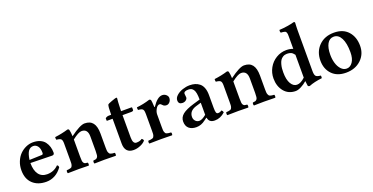

<svg xmlns="http://www.w3.org/2000/svg" viewBox="-27 -1383 4032 2077"><g transform="rotate(-20 1989.5 -344.0)"><path d="M158.2 -274.9 301.8 -279.8Q309.6 -279.8 313.2 -285.6Q316.9 -291.5 316.9 -298.8Q316.9 -351.6 296.6 -377.2Q276.4 -402.8 246.1 -402.8Q210.9 -402.8 189.5 -373.3Q168 -343.8 158.2 -274.9ZM416 -117.2Q431.2 -117.2 433.1 -90.8Q397.9 -41 351.1 -15.6Q304.2 9.8 251 9.8Q153.3 9.8 95.2 -44.9Q37.1 -99.6 37.1 -198.2Q37.1 -252 55.9 -298.3Q74.7 -344.7 105.5 -375.7Q136.2 -406.7 175.8 -424.3Q215.3 -441.9 256.8 -441.9Q303.2 -441.9 337.9 -426.8Q372.6 -411.6 392.1 -385.3Q411.6 -358.9 420.9 -327.9Q430.2 -296.9 430.2 -261.2Q430.2 -234.9 403.8 -234.9L155.8 -240.2Q155.8 -154.8 189.5 -109.4Q223.1 -64 286.1 -64Q364.3 -64 416 -117.2Z M977.5 -279.8V-122.1Q977.5 -101.1 978.5 -87.2Q979.5 -73.2 983.6 -63.2Q987.8 -53.2 991.9 -47.9Q996.1 -42.5 1005.9 -39.1Q1015.6 -35.6 1024.7 -34.4Q1033.7 -33.2 1050.8 -32.2Q1055.2 -27.8 1055.2 -15.1Q1055.2 -2.4 1050.8 2Q974.6 0 920.4 0Q881.8 0 805.7 2Q801.3 -2.4 801.3 -15.1Q801.3 -27.8 805.7 -32.2Q825.2 -34.2 834 -36.6Q842.8 -39.1 850.8 -47.9Q858.9 -56.6 861.3 -74Q863.8 -91.3 863.8 -122.1V-288.1Q863.8 -376 793.5 -376Q756.8 -376 684.6 -318.8V-122.1Q684.6 -90.3 686.5 -73.7Q688.5 -57.1 695.8 -47.9Q703.1 -38.6 711.7 -36.1Q720.2 -33.7 739.7 -32.2Q744.1 -27.8 744.1 -15.1Q744.1 -2.4 739.7 2Q661.6 0 627.4 0Q575.7 0 499.5 2Q495.1 -2.4 495.1 -15.1Q495.1 -27.8 499.5 -32.2Q517.6 -33.7 526.4 -34.9Q535.2 -36.1 544.9 -39.6Q554.7 -43 558.3 -48.1Q562 -53.2 565.7 -63.5Q569.3 -73.7 570.1 -87.2Q570.8 -100.6 570.8 -122.1V-315.9Q570.8 -351.6 558.8 -364.5Q546.9 -377.4 505.4 -380.9Q501 -398.9 503.4 -412.1Q583.5 -421.9 655.8 -443.8Q671.9 -443.8 674.8 -430.2Q681.6 -404.3 683.6 -356.9Q799.8 -442.9 851.6 -442.9Q915.5 -442.9 946.5 -402.8Q977.5 -362.8 977.5 -279.8Z M1129.4 -432.1H1155.3Q1155.3 -530.8 1165.5 -547.9Q1168.5 -553.2 1214.8 -570.1Q1261.2 -586.9 1269.5 -586.9Q1277.3 -586.9 1277.3 -578.1Q1272.9 -547.9 1270.5 -467.8L1269.5 -432.1H1387.2Q1395.5 -432.1 1395.5 -425.8V-398.9Q1395.5 -393.1 1387.9 -389.6Q1380.4 -386.2 1371.6 -386.2H1269.5V-129.9Q1269.5 -55.2 1310.5 -55.2Q1352.5 -55.2 1375.5 -74.2Q1392.6 -64 1393.6 -48.8Q1374 -23.9 1334.2 -7.1Q1294.4 9.8 1255.4 9.8Q1206.5 9.8 1180.9 -17.8Q1155.3 -45.4 1155.3 -100.1V-386.2H1092.3Q1087.4 -386.2 1087.4 -392.1V-417Q1106.4 -432.1 1129.4 -432.1Z M1624 -265.1V-120.1Q1624 -98.6 1624.8 -85.2Q1625.5 -71.8 1629.6 -61.5Q1633.8 -51.3 1637.5 -46.4Q1641.1 -41.5 1651.6 -37.8Q1662.1 -34.2 1671.1 -33.2Q1680.2 -32.2 1699.2 -30.8Q1703.6 -26.4 1703.6 -14.4Q1703.6 -2.4 1699.2 2Q1619.1 0 1567.9 0Q1518.1 0 1438 2Q1433.6 -2.4 1433.6 -14.4Q1433.6 -26.4 1438 -30.8Q1456.5 -32.2 1465.3 -33.2Q1474.1 -34.2 1484.4 -37.8Q1494.6 -41.5 1498.3 -46.4Q1502 -51.3 1505.9 -61.5Q1509.8 -71.8 1510.5 -85.2Q1511.2 -98.6 1511.2 -120.1V-311Q1511.2 -341.3 1506.1 -354.7Q1501 -368.2 1488.3 -373.8Q1475.6 -379.4 1446.3 -381.8Q1444.8 -386.7 1443.8 -397Q1442.9 -407.2 1444.3 -412.1Q1522 -419.9 1596.2 -443.8Q1612.3 -443.8 1616.2 -429.2Q1619.1 -420.9 1623 -352.1Q1623 -350.1 1625 -349.4Q1627 -348.6 1628.9 -351.1Q1689.9 -442.9 1745.1 -442.9Q1772 -442.9 1790.5 -425.8Q1809.1 -408.7 1809.1 -389.2Q1809.1 -362.3 1792.7 -343.3Q1776.4 -324.2 1754.9 -324.2Q1726.6 -324.2 1711.9 -342.8Q1698.2 -359.9 1685.1 -359.9Q1661.1 -359.9 1642.6 -327.6Q1624 -295.4 1624 -265.1Z M2110.8 -84V-223.1L2049.8 -205.1Q1968.8 -179.7 1968.8 -109.9Q1968.8 -82.5 1986.3 -63.2Q2003.9 -43.9 2031.7 -43.9Q2062.5 -43.9 2110.8 -84ZM2114.7 -48.8H2109.9L2083 -28.8Q2033.7 9.8 1978 9.8Q1923.8 9.8 1892.8 -17.1Q1861.8 -43.9 1861.8 -96.2Q1861.8 -144.5 1902.3 -177.5Q1942.9 -210.4 2035.6 -237.8L2110.8 -259.8Q2110.8 -302.7 2105.5 -331.5Q2100.1 -360.4 2089.1 -375.5Q2078.1 -390.6 2064.9 -396.7Q2051.8 -402.8 2032.7 -402.8Q1979 -402.8 1979 -373Q1979 -364.7 1981 -351.6Q1982.9 -338.4 1982.9 -332Q1982.9 -314.9 1966.3 -301.5Q1949.7 -288.1 1925.8 -288.1Q1879.9 -288.1 1879.9 -333Q1879.9 -362.8 1908.9 -388.7Q1938 -414.6 1979.2 -428.2Q2020.5 -441.9 2061 -441.9Q2094.7 -441.9 2122.3 -433.6Q2149.9 -425.3 2173.3 -406.5Q2196.8 -387.7 2209.7 -353.3Q2222.7 -318.8 2222.7 -271V-126Q2222.7 -86.4 2228 -69.8Q2233.4 -53.2 2250 -53.2Q2272.5 -53.2 2291 -67.9Q2305.7 -58.6 2308.6 -40Q2254.9 9.8 2189.9 9.8Q2123.5 9.8 2114.7 -48.8Z M2813.5 -279.8V-122.1Q2813.5 -101.1 2814.5 -87.2Q2815.4 -73.2 2819.6 -63.2Q2823.7 -53.2 2827.9 -47.9Q2832 -42.5 2841.8 -39.1Q2851.6 -35.6 2860.6 -34.4Q2869.6 -33.2 2886.7 -32.2Q2891.1 -27.8 2891.1 -15.1Q2891.1 -2.4 2886.7 2Q2810.5 0 2756.3 0Q2717.8 0 2641.6 2Q2637.2 -2.4 2637.2 -15.1Q2637.2 -27.8 2641.6 -32.2Q2661.1 -34.2 2669.9 -36.6Q2678.7 -39.1 2686.8 -47.9Q2694.8 -56.6 2697.3 -74Q2699.7 -91.3 2699.7 -122.1V-288.1Q2699.7 -376 2629.4 -376Q2592.8 -376 2520.5 -318.8V-122.1Q2520.5 -90.3 2522.5 -73.7Q2524.4 -57.1 2531.7 -47.9Q2539.1 -38.6 2547.6 -36.1Q2556.2 -33.7 2575.7 -32.2Q2580.1 -27.8 2580.1 -15.1Q2580.1 -2.4 2575.7 2Q2497.6 0 2463.4 0Q2411.6 0 2335.4 2Q2331.1 -2.4 2331.1 -15.1Q2331.1 -27.8 2335.4 -32.2Q2353.5 -33.7 2362.3 -34.9Q2371.1 -36.1 2380.9 -39.6Q2390.6 -43 2394.3 -48.1Q2397.9 -53.2 2401.6 -63.5Q2405.3 -73.7 2406 -87.2Q2406.7 -100.6 2406.7 -122.1V-315.9Q2406.7 -351.6 2394.8 -364.5Q2382.8 -377.4 2341.3 -380.9Q2336.9 -398.9 2339.4 -412.1Q2419.4 -421.9 2491.7 -443.8Q2507.8 -443.8 2510.7 -430.2Q2517.6 -404.3 2519.5 -356.9Q2635.7 -442.9 2687.5 -442.9Q2751.5 -442.9 2782.5 -402.8Q2813.5 -362.8 2813.5 -279.8Z M3250.5 -97.2V-115.2V-359.9Q3231.4 -385.7 3212.6 -393.8Q3193.8 -401.9 3167.5 -401.9Q3141.1 -401.9 3121.1 -389.9Q3101.1 -377.9 3090.1 -360.4Q3079.1 -342.8 3072.3 -317.9Q3065.4 -293 3063.5 -271.5Q3061.5 -250 3061.5 -226.1Q3061.5 -140.6 3088.9 -95.2Q3116.2 -49.8 3157.2 -49.8Q3201.2 -49.8 3250.5 -97.2ZM3250.5 -428.2V-574.2Q3250.5 -589.4 3249.8 -598.6Q3249 -607.9 3245.8 -615.7Q3242.7 -623.5 3239 -627.2Q3235.4 -630.9 3226.8 -633.5Q3218.3 -636.2 3209 -637.2Q3199.7 -638.2 3183.6 -639.2Q3175.8 -651.9 3179.2 -671.9Q3224.6 -673.8 3275.6 -681.9Q3326.7 -689.9 3351.6 -698.2Q3366.2 -698.2 3366.2 -686Q3366.2 -685.1 3366 -680.2Q3365.7 -675.3 3365.2 -666.5Q3364.7 -657.7 3364.3 -646.2Q3363.8 -634.8 3363.5 -617.9Q3363.3 -601.1 3363.3 -583V-130.9Q3363.3 -88.9 3376 -73.7Q3388.7 -58.6 3431.2 -55.2Q3433.6 -51.3 3433.8 -40.3Q3434.1 -29.3 3432.1 -24.9Q3340.3 -14.2 3282.2 9.8Q3265.6 11.2 3260.3 -1Q3254.4 -39.6 3253.4 -56.2Q3220.2 -27.3 3184.1 -8.8Q3147.9 9.8 3120.6 9.8Q3037.6 9.8 2988.5 -49.8Q2939.5 -109.4 2939.5 -199.2Q2939.5 -264.2 2970.5 -320.1Q3001.5 -376 3055.7 -408.9Q3109.9 -441.9 3173.3 -441.9Q3216.3 -441.9 3250.5 -428.2Z M3482.4 -207Q3482.4 -310.5 3548.1 -376.7Q3613.8 -442.9 3722.2 -442.9Q3826.7 -442.9 3884 -378.9Q3941.4 -314.9 3941.4 -212.9Q3941.4 -116.2 3874.3 -53.2Q3807.1 9.8 3701.2 9.8Q3598.6 9.8 3540.5 -50.8Q3482.4 -111.3 3482.4 -207ZM3705.6 -402.8Q3656.7 -402.8 3630.6 -356.4Q3604.5 -310.1 3604.5 -230Q3604.5 -178.7 3617.7 -134Q3630.9 -89.4 3658.2 -59.6Q3685.5 -29.8 3722.2 -29.8Q3762.7 -29.8 3791 -70.1Q3819.3 -110.4 3819.3 -184.1Q3819.3 -287.1 3789.3 -345Q3759.3 -402.8 3705.6 -402.8Z"/></g></svg>

Font: Common Serif SemiBold
Style: Regular
Weight: 600
Designer: Philipp H. Poll, Khaled Hosny
Foundry: Stefan Peev, Context Ltd.
Version: Version 1.026